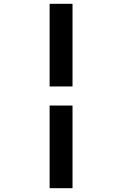

<svg xmlns="http://www.w3.org/2000/svg" viewBox="-20 -843 640 1006"><path d="M360 -390H240V-823H360ZM240 143V-290H360V143Z"/></svg>

Font: Zed Sans Extended
Style: Bold Italic
Weight: 700
Width: 7
Italic angle: -9°
Designer: Belleve Invis
Foundry: Belleve Invis
Version: Version 1.0.0; ttfautohint (v1.8.4)